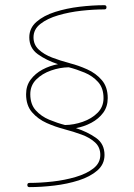

<svg xmlns="http://www.w3.org/2000/svg" viewBox="-20 -707 528 758"><path d="M83 -335Q83 -368.7 101.1 -392.8Q119.1 -417 147.9 -432.4Q176.8 -447.8 209 -453.6Q163.1 -468.8 129.4 -492.9Q95.7 -517.1 95.7 -559.6Q95.7 -596.2 124 -620.8Q152.3 -645.5 197.5 -659.9Q242.7 -674.3 294.2 -680.4Q345.7 -686.5 392.1 -686.5Q400.4 -686.5 400.4 -678.2Q400.4 -669.9 392.1 -669.9Q349.6 -669.9 301.3 -664.6Q252.9 -659.2 209.7 -646.5Q166.5 -633.8 139.4 -612.5Q112.3 -591.3 112.3 -559.6Q112.3 -530.8 132.8 -511.5Q153.3 -492.2 185.8 -479.7Q218.3 -467.3 253.9 -458Q255.4 -458 256.8 -457Q289.6 -448.7 324 -433.3Q358.4 -418 381.8 -390.9Q405.3 -363.8 405.3 -319.8Q405.3 -286.1 387.5 -262Q369.6 -237.8 340.8 -222.4Q312 -207 279.8 -201.2Q325.2 -186.5 358.9 -162.8Q392.6 -139.2 392.6 -95.2Q392.6 -58.6 364.3 -33.9Q335.9 -9.3 290.8 5.1Q245.6 19.5 194.1 25.6Q142.6 31.7 96.2 31.7Q87.9 31.7 87.9 23.4Q87.9 15.1 96.2 15.1Q138.7 15.1 187 9.8Q235.4 4.4 278.6 -8.3Q321.8 -21 348.9 -42.2Q376 -63.5 376 -95.2Q376 -125.5 355.5 -144.5Q335 -163.6 302.5 -175.5Q270 -187.5 234.4 -196.8Q232.9 -196.8 231.4 -197.8Q198.7 -206.1 164.3 -221.4Q129.9 -236.8 106.4 -263.9Q83 -291 83 -335ZM99.6 -335Q99.6 -295.4 121.1 -271.5Q142.6 -247.6 174.3 -234.4Q206.1 -221.2 236.8 -213.4Q271.5 -213.9 306.6 -226.1Q341.8 -238.3 365.2 -261.7Q388.7 -285.2 388.7 -319.8Q388.7 -359.4 367.2 -383.3Q345.7 -407.2 314 -420.4Q282.2 -433.6 251.5 -441.4Q216.8 -440.9 181.6 -428.7Q146.5 -416.5 123 -393.1Q99.6 -369.6 99.6 -335Z"/></svg>

Font: Mikhak-FD Thin
Style: Regular
Weight: 100
Designer: Amin Abedi
Version: Version 3.2